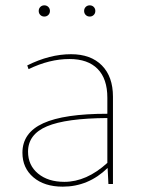

<svg xmlns="http://www.w3.org/2000/svg" viewBox="-20 -689 541 719"><path d="M331 -633Q325 -627 316 -627Q307 -627 301 -633Q295 -639 295 -648Q295 -657 301 -663Q307 -669 316 -669Q325 -669 331 -663Q337 -657 337 -648Q337 -639 331 -633ZM161 -633Q155 -627 146 -627Q137 -627 131 -633Q125 -639 125 -648Q125 -657 131 -663Q137 -669 146 -669Q155 -669 161 -663Q167 -657 167 -648Q167 -639 161 -633ZM215 10Q146 10 105 -25Q64 -60 64 -117Q64 -192 142 -227.5Q220 -263 382 -263V-323Q382 -394 345.5 -431Q309 -468 240 -468Q165 -468 87 -430L82 -444Q166 -486 246 -486Q320 -486 361.5 -444Q403 -402 403 -327V0H386L383 -60Q311 10 215 10ZM85 -121Q85 -70 122.5 -39Q160 -8 221 -8Q304 -8 382 -79V-247Q227 -246 156 -216Q85 -186 85 -121Z"/></svg>

Font: Cantarell Thin
Style: Regular
Weight: 100
Designer: Dave Crossland, Nikolaus Waxweiler, Florian Fecher, Jacques Le Bailly, Eben Sorkin, Alexei Vanyashin, Alexios Zavras, Em
Version: Version 0.303